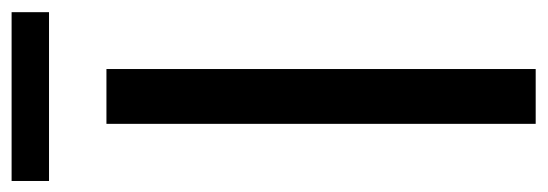

<svg xmlns="http://www.w3.org/2000/svg" viewBox="-356 -618 944 331"><g transform="rotate(-90 115.5 -452.0)"><path d="M68 0V-740H162.5V0ZM-30.5 -839V-903.5H260.5V-839Z"/></g></svg>

Font: Encode Sans Condensed Medium
Style: Regular
Weight: 500
Width: 3
Designer: Multiple Designers
Foundry: Impallari Type
Version: Version 3.000; ttfautohint (v1.8.3) -l 8 -r 50 -G 200 -x 14 